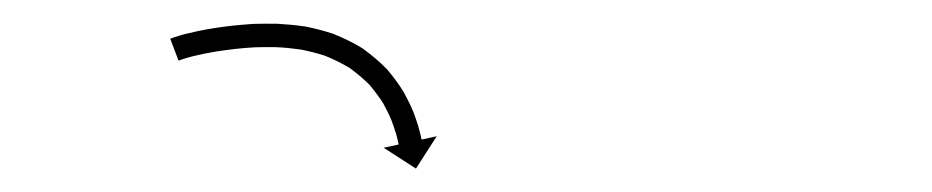

<svg xmlns="http://www.w3.org/2000/svg" viewBox="-20 -617 796 164"><path d="M129.8 -585.5C128.3 -584.9 126.9 -584.4 125.4 -583.9L132.5 -565.2C133.8 -565.7 135.1 -566.1 136.4 -566.6C136.4 -566.6 136.3 -566.6 136.3 -566.5C136.2 -566.5 136.1 -566.5 136.1 -566.5C138.7 -567.3 141.3 -568.1 143.8 -568.7C143.8 -568.7 143.8 -568.7 143.7 -568.7C143.7 -568.7 143.6 -568.7 143.6 -568.7C147 -569.5 150.4 -570.3 153.8 -571C153.8 -571 153.8 -571 153.8 -571C153.7 -571 153.7 -571 153.7 -571C157.9 -571.8 162.1 -572.6 166.3 -573.3C166.3 -573.3 166.2 -573.3 166.2 -573.3C166.2 -573.2 166.1 -573.2 166.1 -573.2C171.1 -574 176 -574.6 181 -575.2C181 -575.2 180.9 -575.2 180.9 -575.2C180.9 -575.2 180.8 -575.2 180.8 -575.2C186.5 -575.8 192.1 -576.3 197.8 -576.6C197.8 -576.6 197.7 -576.6 197.7 -576.6C197.6 -576.6 197.5 -576.6 197.5 -576.6C203.8 -576.8 210.1 -576.8 216.3 -576.7C216.3 -576.7 216.2 -576.7 216.2 -576.7C216.1 -576.7 216 -576.7 216 -576.7C222.9 -576.4 229.9 -575.7 236.8 -574.7C236.8 -574.7 236.7 -574.8 236.6 -574.8C236.4 -574.8 236.3 -574.8 236.3 -574.8C243.7 -573.4 251.1 -571.5 258.2 -569.2C258.2 -569.2 258.1 -569.2 257.9 -569.3C257.7 -569.3 257.6 -569.4 257.6 -569.4C264.9 -566.4 272.1 -562.9 278.9 -558.8C278.9 -558.8 278.7 -558.9 278.6 -559C278.4 -559.1 278.2 -559.3 278.2 -559.3C284.5 -554.7 290.5 -549.7 296 -544.2C296 -544.2 295.8 -544.3 295.7 -544.5C295.6 -544.6 295.4 -544.8 295.4 -544.8C299.8 -539.6 303.9 -534.1 307.6 -528.3C307.6 -528.3 307.5 -528.4 307.4 -528.5C307.4 -528.7 307.3 -528.8 307.3 -528.8C309.9 -524 312.4 -519.1 314.5 -514C314.5 -514 314.5 -514.1 314.4 -514.2C314.4 -514.3 314.3 -514.4 314.3 -514.4C315.7 -510.6 317.1 -506.8 318.2 -503C318.2 -503 318.2 -503.1 318.2 -503.1C318.2 -503.2 318.2 -503.2 318.2 -503.2C318.8 -500.8 319.5 -498.4 320 -496C320 -496 320 -496 320 -496.1C320 -496.1 320 -496.1 320 -496.1C320.2 -495.3 320.4 -494.4 320.6 -493.6L307.7 -490.8L335.3 -473L353 -500.6L340.1 -497.8C339.9 -498.7 339.7 -499.6 339.5 -500.5C339.5 -500.5 339.5 -500.5 339.5 -500.6C339.5 -500.6 339.5 -500.6 339.5 -500.6C338.9 -503.3 338.2 -505.9 337.4 -508.6C337.4 -508.6 337.4 -508.6 337.4 -508.7C337.4 -508.7 337.4 -508.8 337.4 -508.8C336.1 -513.1 334.6 -517.3 333.1 -521.4C333.1 -521.4 333 -521.5 333 -521.6C332.9 -521.7 332.9 -521.8 332.9 -521.8C330.5 -527.5 327.8 -533 324.8 -538.4C324.8 -538.4 324.7 -538.5 324.7 -538.7C324.6 -538.8 324.5 -538.9 324.5 -538.9C320.4 -545.5 315.7 -551.8 310.7 -557.7C310.7 -557.7 310.5 -557.9 310.4 -558C310.3 -558.1 310.1 -558.3 310.1 -558.3C303.9 -564.6 297.1 -570.3 289.9 -575.5C289.9 -575.5 289.7 -575.6 289.5 -575.7C289.4 -575.8 289.2 -576 289.2 -576C281.5 -580.6 273.4 -584.6 265.1 -587.9C265.1 -587.9 264.9 -588 264.7 -588.1C264.6 -588.1 264.4 -588.2 264.4 -588.2C256.4 -590.8 248.3 -592.9 240.1 -594.5C240.1 -594.5 240 -594.5 239.9 -594.5C239.7 -594.5 239.6 -594.5 239.6 -594.5C232.1 -595.6 224.6 -596.3 217 -596.7C217 -596.7 216.9 -596.7 216.9 -596.7C216.8 -596.7 216.7 -596.7 216.7 -596.7C210.1 -596.8 203.4 -596.8 196.8 -596.6C196.8 -596.6 196.8 -596.6 196.7 -596.6C196.6 -596.6 196.6 -596.6 196.6 -596.6C190.6 -596.2 184.7 -595.7 178.8 -595.1C178.8 -595.1 178.7 -595.1 178.7 -595.1C178.6 -595.1 178.6 -595.1 178.6 -595.1C173.4 -594.5 168.3 -593.8 163.1 -593C163.1 -593 163.1 -593 163.1 -593C163 -593 163 -593 163 -593C158.6 -592.3 154.2 -591.5 149.8 -590.6C149.8 -590.6 149.8 -590.6 149.8 -590.6C149.7 -590.6 149.7 -590.6 149.7 -590.6C146.1 -589.8 142.4 -589 138.8 -588.1C138.8 -588.1 138.8 -588.1 138.7 -588.1C138.7 -588.1 138.6 -588.1 138.6 -588.1C135.8 -587.3 132.9 -586.5 130 -585.5C130 -585.5 130 -585.5 129.9 -585.5C129.8 -585.5 129.8 -585.5 129.8 -585.5Z"/></svg>

Font: FRB American Cursive Just Arrows Ultra
Style: Bold Italic
Weight: 1000
Italic angle: -25°
Version: Version 2.0;Modular Font Editor K font №1